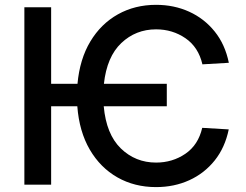

<svg xmlns="http://www.w3.org/2000/svg" viewBox="-20 -757 1009 787"><path d="M663.7 -413.4V-321.4H405.2Q415.5 -206.7 475.3 -148.6Q535.2 -90.6 619.7 -90.6Q686.8 -90.6 739.7 -126.6Q792.6 -162.6 808.9 -233L917.6 -226.6Q902.3 -152.3 860.1 -99.4Q817.8 -46.5 755.9 -18.3Q693.9 9.9 619.7 9.9Q531.6 9.9 461.5 -29.8Q391.3 -69.6 348 -143.8Q304.7 -218 296.9 -321.4H189.6V0H79.9V-727.3H189.6V-413.4H297.6Q306.8 -514.6 350.3 -587Q393.8 -659.4 463.4 -698.3Q533 -737.2 619.7 -737.2Q693.2 -737.2 755.1 -709.2Q817.1 -681.1 859.9 -628Q902.7 -574.9 918 -499.6L809.7 -493.3Q793.3 -563.9 740.2 -600.3Q687.1 -636.7 619.7 -636.7Q536.6 -636.7 477.3 -580.6Q418 -524.5 405.9 -413.4Z"/></svg>

Font: Inter UI Medium
Style: Regular
Weight: 500
Designer: Rasmus Andersson
Foundry: rsms
Version: 3.2;8d6f07862